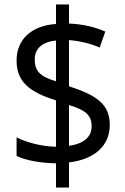

<svg xmlns="http://www.w3.org/2000/svg" viewBox="-20 -779 560 857"><path d="M230 -50V58H288V-54C404 -68 470 -130 470 -221C470 -316 409 -354 288 -394V-600C338 -596 385 -584 425 -567L450 -638C405 -658 352 -671 288 -674V-759H230V-672C123 -665 54 -605 54 -509C54 -417 107 -369 230 -331V-124C166 -125 96 -144 54 -166V-83C95 -63 161 -51 230 -50ZM230 -598V-416C158 -438 135 -462 135 -514C135 -560 166 -592 230 -598ZM288 -128V-310C364 -287 389 -264 389 -215C389 -170 357 -138 288 -128Z"/></svg>

Font: Noto Sans Myanmar UI SemiCondensed
Style: Regular
Weight: 400
Width: 4
Designer: Monotype Design Team
Foundry: Monotype Imaging Inc.
Version: Version 2.103